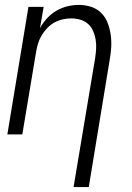

<svg xmlns="http://www.w3.org/2000/svg" viewBox="-20 -548 540 783"><path d="M280 215 368 -311Q371 -331 372 -350Q373 -369 370 -387Q367 -405 359.5 -422Q352 -439 339 -450.5Q326 -462 308 -467.5Q290 -473 270 -473Q253 -473 235.5 -469Q218 -465 201.5 -456Q185 -447 172 -433Q159 -419 149.5 -403Q140 -387 135 -370Q130 -353 127 -335L71 0H10L96 -520H158L143 -433Q155 -455 172 -473.5Q189 -492 210.5 -504.5Q232 -517 255.5 -522.5Q279 -528 302 -528Q328 -528 352 -520Q376 -512 393 -495Q410 -478 419 -454.5Q428 -431 431.5 -406Q435 -381 433.5 -355Q432 -329 427 -302L342 215Z"/></svg>

Font: Iosevka SS04 Light
Style: Italic
Weight: 300
Italic angle: -9°
Monospace: yes
Designer: Belleve Invis
Foundry: Belleve Invis
Version: Version 19.0.0; ttfautohint (v1.8.4)